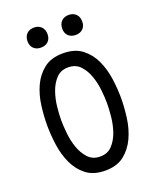

<svg xmlns="http://www.w3.org/2000/svg" viewBox="-171 -1044 942 1154"><g transform="rotate(-20 300.0 -467.5)"><path d="M300 -80Q348 -80 377 -111.5Q406 -143 421.5 -187.5Q437 -232 442 -281.5Q447 -331 447 -367Q447 -402 442 -450.5Q437 -499 421.5 -543.5Q406 -588 377 -619Q348 -650 300 -650Q252 -650 223 -618.5Q194 -587 178.5 -542.5Q163 -498 158 -449.5Q153 -401 153 -366Q153 -330 158 -281Q163 -232 178.5 -187.5Q194 -143 223 -111.5Q252 -80 300 -80ZM300 10Q225 10 178.5 -26.5Q132 -63 106.5 -119Q81 -175 72 -241Q63 -307 63 -367Q63 -425 71.5 -490.5Q80 -556 105.5 -611.5Q131 -667 177.5 -703.5Q224 -740 300 -740Q375 -740 421.5 -704Q468 -668 493.5 -612.5Q519 -557 528 -492Q537 -427 537 -368Q537 -308 528 -241.5Q519 -175 493 -119Q467 -63 421 -26.5Q375 10 300 10ZM411 -817Q382 -817 364.5 -834Q347 -851 347 -880Q347 -910 364.5 -927.5Q382 -945 411 -945Q440 -945 457.5 -927.5Q475 -910 475 -880Q475 -851 457.5 -834Q440 -817 411 -817ZM189 -817Q160 -817 142.5 -834Q125 -851 125 -880Q125 -910 142.5 -927.5Q160 -945 189 -945Q218 -945 235.5 -927.5Q253 -910 253 -880Q253 -851 235.5 -834Q218 -817 189 -817Z"/></g></svg>

Font: Maple Mono NF
Style: Regular
Weight: 400
Monospace: yes
Designer: subframe7536
Version: Version 7.000